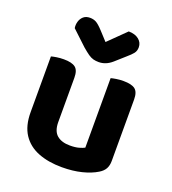

<svg xmlns="http://www.w3.org/2000/svg" viewBox="-135 -824 842 941"><g transform="rotate(20 286.5 -354.0)"><path d="M58.7 -186V-259.3H202.6V-187.2Q202.6 -140.2 227 -119.3Q251.4 -98.4 295.1 -98.4Q323 -98.4 341.8 -103.7Q360.5 -109.1 370.1 -114.5V-259.3H514.1V-97.6Q514.1 -73.8 505 -57Q496 -40.3 475 -27.6Q443.7 -8.2 397.4 3.5Q351.1 15.1 294.1 15.1Q223.8 15.1 170.6 -5.8Q117.3 -26.7 88 -71.1Q58.7 -115.5 58.7 -186ZM514.1 -213.7H370.1V-477Q379.4 -479.8 397 -482.6Q414.6 -485.5 434.8 -485.5Q476.7 -485.5 495.4 -471.3Q514.1 -457.1 514.1 -417.9ZM202.6 -213.7H58.7V-477Q67.9 -479.8 85.5 -482.6Q103.1 -485.5 123.7 -485.5Q165.2 -485.5 183.9 -471.3Q202.6 -457.1 202.6 -417.9ZM244.1 -680.3 285.9 -634.8 375.4 -722.6Q408.9 -722.3 428.5 -706.4Q448.2 -690.5 448.2 -665.9Q448.2 -647.1 438 -634.2Q427.8 -621.3 406.9 -603.6L356.6 -558.8Q340.2 -544.5 323.1 -537.7Q306 -530.9 287.8 -530.9Q272.4 -530.9 259.6 -534.3Q246.9 -537.7 233 -547.2Q219.1 -556.8 198.3 -574.7L121.1 -647.1Q118.3 -663.5 123 -680.5Q127.7 -697.5 140.5 -709.1Q153.3 -720.6 174.7 -720.6Q192.7 -720.6 206.9 -713Q221 -705.3 244.1 -680.3Z"/></g></svg>

Font: Baloo Bhaina 2
Style: Regular
Weight: 400
Designer: Yesha Goshar, Manish Minz, Shuchita Grover and Ek Type
Foundry: Ek Type
Version: Version 1.700